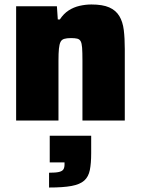

<svg xmlns="http://www.w3.org/2000/svg" viewBox="-20 -538 630 857"><path d="M52 0V-510H234L238 -451H247Q264 -477 286.5 -491.5Q309 -506 335.5 -512Q362 -518 388 -518Q438 -518 467.5 -505Q497 -492 512.5 -466.5Q528 -441 532.5 -404Q537 -367 537 -319V0H348V-269Q348 -305 346.5 -325Q345 -345 340 -354Q335 -363 324.5 -365.5Q314 -368 297 -368Q278 -368 266.5 -364.5Q255 -361 250 -350.5Q245 -340 243 -320.5Q241 -301 241 -267V0ZM199 299V233Q229 233 243.5 229.5Q258 226 263 218Q268 210 268 196V187H202V68H387V146Q387 191 381 221Q375 251 356 268Q337 285 299.5 292Q262 299 199 299Z"/></svg>

Font: Saira Thin ExtraBold
Style: Regular
Weight: 800
Version: Version 1.101